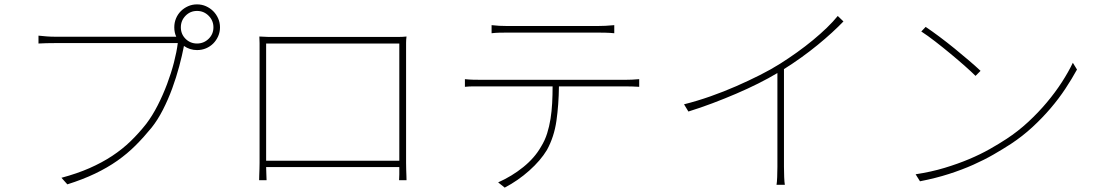

<svg xmlns="http://www.w3.org/2000/svg" viewBox="-20 -828 5040 878"><path d="M881 -629Q912 -629 934 -650.5Q956 -672 956 -703Q956 -734 934 -756Q912 -778 881 -778Q850 -778 828.5 -756Q807 -734 807 -703Q807 -672 828.5 -650.5Q850 -629 881 -629ZM786 -660Q777 -679 777 -703Q777 -725 785 -744Q793 -763 807 -777Q821 -791 840 -799.5Q859 -808 881 -808Q903 -808 922 -799.5Q941 -791 955 -777Q969 -763 977.5 -744Q986 -725 986 -703Q986 -681 977.5 -662Q969 -643 955 -629Q941 -615 922 -607Q903 -599 881 -599Q848 -599 821 -618V-617Q813 -575 799.5 -524.5Q786 -474 767.5 -423.5Q749 -373 725 -326Q701 -279 673 -244Q638 -201 600 -163Q562 -125 516.5 -93Q471 -61 414.5 -34Q358 -7 288 15L261 -15Q332 -34 389 -59Q446 -84 493 -115Q540 -146 578 -183Q616 -220 649 -262Q677 -299 701 -346Q725 -393 744 -443.5Q763 -494 775.5 -542.5Q788 -591 793 -631H236Q210 -631 192.5 -630.5Q175 -630 156 -629V-665Q175 -663 193.5 -661.5Q212 -660 237 -660H777Z M1197 -629V-93H1806V-629ZM1837 -107Q1837 -98 1837 -83Q1837 -68 1837.5 -53Q1838 -38 1838.5 -24.5Q1839 -11 1839 -4H1805Q1806 -14 1806 -30.5Q1806 -47 1806 -64H1197Q1198 -48 1198 -31.5Q1198 -15 1199 -4H1165Q1165 -12 1165.5 -26Q1166 -40 1166.5 -55Q1167 -70 1167 -84Q1167 -98 1167 -106V-603Q1167 -616 1167 -631Q1167 -646 1166 -661Q1195 -659 1209.5 -659Q1224 -659 1239 -659H1762Q1776 -659 1798.5 -659Q1821 -659 1839 -661Q1837 -647 1837 -632Q1837 -617 1837 -603Z M2304 -679Q2280 -679 2262 -678.5Q2244 -678 2228 -676V-713Q2247 -711 2263 -710Q2279 -709 2302 -709H2710Q2727 -709 2749 -710Q2771 -711 2789 -713V-676Q2770 -678 2748.5 -678.5Q2727 -679 2710 -679ZM2838 -463Q2870 -463 2903 -466V-431Q2889 -432 2871.5 -432.5Q2854 -433 2838 -433H2536Q2535 -349 2524.5 -275.5Q2514 -202 2481 -142Q2452 -94 2400.5 -48Q2349 -2 2288 30L2258 6Q2321 -22 2373 -64Q2425 -106 2454 -157Q2472 -186 2482 -218Q2492 -250 2497.5 -284.5Q2503 -319 2505 -356.5Q2507 -394 2507 -433H2184Q2161 -433 2143.5 -433Q2126 -433 2106 -431V-466Q2125 -464 2143 -463.5Q2161 -463 2184 -463Z M3837 -730Q3814 -706 3784 -678.5Q3754 -651 3718.5 -622Q3683 -593 3644 -565Q3605 -537 3565 -512V-65Q3565 -42 3566 -18Q3567 6 3569 17H3531Q3533 6 3534 -18Q3535 -42 3535 -65V-494Q3495 -470 3447 -446Q3399 -422 3346.5 -399.5Q3294 -377 3238.5 -356Q3183 -335 3128 -318L3108 -351Q3168 -366 3229 -387.5Q3290 -409 3347 -434Q3404 -459 3455.5 -485Q3507 -511 3548 -537Q3586 -561 3624.5 -588.5Q3663 -616 3697.5 -644.5Q3732 -673 3761 -701Q3790 -729 3811 -755Z M4213 -705Q4240 -687 4275.5 -660.5Q4311 -634 4346 -605.5Q4381 -577 4412.5 -550Q4444 -523 4464 -504L4441 -481Q4423 -499 4392.5 -526Q4362 -553 4327 -582Q4292 -611 4256.5 -638.5Q4221 -666 4193 -684ZM4167 -31Q4239 -42 4300 -60.5Q4361 -79 4412 -100.5Q4463 -122 4505.5 -146Q4548 -170 4583 -193Q4635 -227 4681.5 -270Q4728 -313 4767 -359.5Q4806 -406 4836 -452.5Q4866 -499 4886 -541L4905 -510Q4882 -468 4852 -422.5Q4822 -377 4784 -332.5Q4746 -288 4701 -246.5Q4656 -205 4603 -170Q4566 -146 4523.5 -121.5Q4481 -97 4430.5 -74.5Q4380 -52 4319.5 -32.5Q4259 -13 4187 1Z"/></svg>

Font: SpoqaHanSans
Style: Thin
Weight: 250
Designer: [Spoqa Han Sans] Dong-huui Kim \uAE40 \uB3D9 \uD718   [Noto Sans] Ryoko NISHIZUKA \u897F \u585A \u6DBC \u5B50  (kana & i
Foundry: Spoqa (http://bi.spoqa.com)
Version: Version 1.004;PS 1.004;hotconv 1.0.82;makeotf.lib2.5.63406